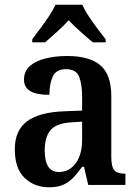

<svg xmlns="http://www.w3.org/2000/svg" viewBox="-20 -786 586 816"><path d="M188 10Q127 10 85 -29.5Q43 -69 43 -152Q43 -232 95 -270.5Q147 -309 252 -313L329 -316V-373Q329 -427 316.5 -459.5Q304 -492 260 -492Q219 -492 204.5 -461.5Q190 -431 190 -383Q136 -383 109 -398.5Q82 -414 82 -448Q82 -483 106.5 -505Q131 -527 173 -537.5Q215 -548 266 -548Q359 -548 406 -509Q453 -470 453 -376V-119Q453 -78 465.5 -63Q478 -48 509 -48H513V0H355L337 -77H329Q309 -49 290.5 -30Q272 -11 248 -0.5Q224 10 188 10ZM230 -55Q275 -55 302 -92.5Q329 -130 329 -191V-269L282 -266Q219 -262 194.5 -232.5Q170 -203 170 -147Q170 -55 230 -55ZM117 -619Q131 -638 150.5 -664Q170 -690 188 -717Q206 -744 216 -766H330Q339 -744 357 -717Q375 -690 394.5 -664Q414 -638 429 -619V-606H374Q352 -625 322.5 -651Q293 -677 272 -700Q251 -677 222.5 -651Q194 -625 172 -606H117Z"/></svg>

Font: Noto Serif SemiCondensed SemiBold
Style: Regular
Weight: 600
Width: 4
Designer: Monotype Design Team
Foundry: Monotype Imaging Inc.
Version: Version 2.013; ttfautohint (v1.8.4.7-5d5b)